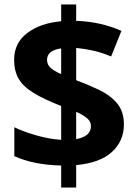

<svg xmlns="http://www.w3.org/2000/svg" viewBox="-20 -779 612 857"><path d="M253 -40Q188 -42 137 -52.5Q86 -63 44 -82V-211Q85 -191 143 -174.5Q201 -158 253 -155V-306Q176 -336 129.5 -364.5Q83 -393 63 -428Q43 -463 43 -512Q43 -587 101.5 -631.5Q160 -676 253 -684V-759H320V-686Q431 -682 522 -641L476 -527Q436 -544 395.5 -553Q355 -562 320 -565V-421Q374 -401 423 -377.5Q472 -354 502.5 -318Q533 -282 533 -223Q533 -150 480 -101Q427 -52 320 -42V58H253ZM253 -563Q190 -554 190 -512Q190 -491 205 -477Q220 -463 253 -448ZM320 -158Q386 -170 386 -216Q386 -236 369.5 -250.5Q353 -265 320 -280Z"/></svg>

Font: Noto Sans Thaana
Style: Bold
Weight: 700
Designer: David Williams
Foundry: Google Inc.
Version: Version 3.001; ttfautohint (v1.8.4.7-5d5b)